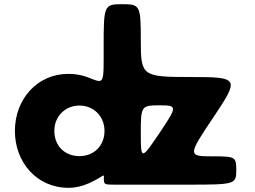

<svg xmlns="http://www.w3.org/2000/svg" viewBox="-20 -880 1216 915"><path d="M740 -378C826 -378 826 -374 740 -246C653 -117 651 -117 651 -246C651 -374 653 -378 740 -378ZM51 -256C51 -106 156 15 306 15C341 15 373 7 402 -6C481 -42 475 -57 475 -29C475 -1 477 0 525 0H575H651H878C1099 0 1106 -2 1106 -68C1106 -133 1102 -135 989 -135C875 -135 875 -140 999 -324C1122 -508 1119 -513 888 -513C657 -513 651 -518 651 -687C651 -855 648 -860 562 -860C476 -860 474 -854 474 -662C474 -470 479 -481 400 -511C372 -522 340 -528 306 -528C156 -528 51 -406 51 -256ZM239 -256C239 -327 292 -377 359 -377C425 -377 478 -327 478 -256C478 -186 428 -136 359 -136C287 -136 239 -186 239 -256Z"/></svg>

Font: Hussar Print
Style: Bold
Weight: 700
Foundry: Cannot Into Space Fonts
Version: Version 2.00